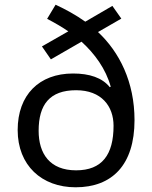

<svg xmlns="http://www.w3.org/2000/svg" viewBox="-20 -785 645 815"><path d="M216 -765 180 -705C211 -689 242 -671 270 -652L158 -588L196 -533L326 -608C382 -557 429 -493 450 -417L446 -415C414 -455 360 -473 290 -473C146 -473 55 -382 55 -233C55 -83 157 10 301 10C456 10 551 -85 551 -275C551 -437 487 -564 396 -649L495 -706L457 -760L342 -693C303 -721 259 -745 216 -765ZM303 -402C411 -402 462 -334 462 -251C462 -128 413 -62 303 -62C192 -62 144 -132 144 -230C144 -341 191 -402 303 -402Z"/></svg>

Font: Noto Sans Lycian
Style: Regular
Weight: 400
Designer: Monotype Design Team
Foundry: Monotype Imaging Inc.
Version: Version 2.002